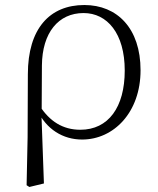

<svg xmlns="http://www.w3.org/2000/svg" viewBox="-20 -542 631 765"><path d="M86 196 97 203 155 189 145 -89 146 -97 147 -281C148 -412 213 -490 313 -490C407 -490 477 -409 477 -261C477 -115 412 -25 300 -25C230 -25 178 -59 139 -119L126 -103H129C164 -27 231 14 307 14C433 14 540 -94 540 -262C540 -429 447 -522 316 -522C178 -522 91 -428 91 -246L90 5Z"/></svg>

Font: Source Han Serif TW VF
Style: Regular
Weight: 250
Designer: Ryoko NISHIZUKA 西塚涼子 (kana & ideographs); Frank Grießhammer (Latin, Greek & Cyrillic); Wenlong ZHANG 张文龙 (bopomofo); San
Foundry: Adobe
Version: Version 2.002;hotconv 1.1.0;makeotfexe 2.6.0